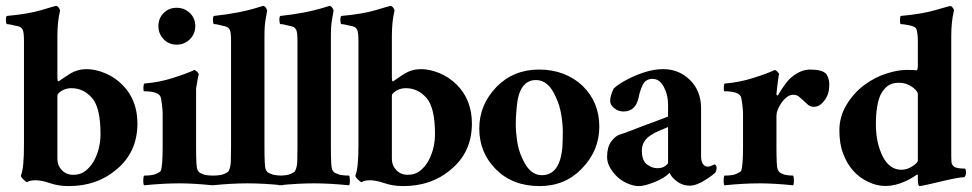

<svg xmlns="http://www.w3.org/2000/svg" viewBox="-25 -632 3335 659"><path d="M46.7 -29.3Q57.3 -53.3 57.3 -133.3V-490.7Q57.3 -520 53.3 -528.7Q49.3 -537.3 42.7 -540Q36 -542.7 26.7 -544Q6.7 -549.3 -1.3 -549.3Q-4 -549.3 -4.7 -562Q-5.3 -574.7 -1.3 -577.3Q73.3 -584 119.3 -598Q165.3 -612 168 -612Q177.3 -609.3 181.3 -596Q172 -558.7 172 -508V-365.3Q172 -362.7 172.7 -356.7Q173.3 -350.7 178 -354Q182.7 -357.3 192.7 -364Q202.7 -370.7 214.7 -378.7Q241.3 -394.7 272 -394.7Q302.7 -394.7 336 -380.7Q369.3 -366.7 394.7 -341.3Q446.7 -289.3 446.7 -208Q446.7 -108 372 -48Q306.7 6.7 210.7 6.7Q176 6.7 146.7 -3.3Q117.3 -13.3 97.3 -13.3Q77.3 -13.3 68 -6.7Q65.3 -6.7 56 -15.3Q46.7 -24 46.7 -29.3ZM220 -329.3Q193.3 -329.3 174.7 -310.7Q172 -308 172 -302.7V-86.7Q172 -64 187.3 -48Q202.7 -32 226.7 -32Q250.7 -32 267.3 -44.7Q284 -57.3 296 -77.3Q320 -120 320 -172Q320 -262.7 290.7 -296Q261.3 -329.3 220 -329.3Z M657.3 -377.3Q654.7 -370.7 648 -328V-128Q648 -61.3 652 -51.3Q656 -41.3 662.7 -38Q669.3 -34.7 677.3 -32Q690.7 -29.3 705.3 -29.3Q708 -24 708 -12Q708 0 705.3 4Q638.7 -2.7 590.7 -2.7Q536 -2.7 469.3 4Q466.7 0 466.7 -12Q466.7 -24 469.3 -29.3Q497.3 -29.3 510.7 -35.3Q524 -41.3 526.7 -45.3Q533.3 -61.3 533.3 -128V-242.7Q533.3 -253.3 530.7 -274.7Q528 -296 525.3 -301.3Q516 -318.7 469.3 -318.7Q466.7 -320 467.3 -332.7Q468 -345.3 470.7 -345.3Q521.3 -349.3 569.3 -364.7Q617.3 -380 642.7 -392Q646.7 -390.7 652 -385.3Q657.3 -380 657.3 -377.3ZM518.7 -542.7Q518.7 -569.3 536.7 -587.3Q554.7 -605.3 581.3 -605.3Q608 -605.3 626.7 -587.3Q645.3 -569.3 645.3 -542.7Q645.3 -516 626.7 -497.3Q608 -478.7 581.3 -478.7Q554.7 -478.7 536.7 -497.3Q518.7 -516 518.7 -542.7Z M945.3 4Q878.7 -2.7 824.7 -2.7Q770.7 -2.7 704 4Q701.3 0 701.3 -12Q701.3 -24 704 -29.3Q732 -29.3 745.3 -35.3Q758.7 -41.3 760 -45.3Q766.7 -58.7 767.3 -78.7Q768 -98.7 768 -128V-490.7Q768 -520 764 -528.7Q760 -537.3 752.7 -540Q745.3 -542.7 737.3 -544Q718.7 -549.3 709.3 -549.3Q706.7 -549.3 706 -562Q705.3 -574.7 709.3 -577.3Q798.7 -586.7 865.3 -608Q877.3 -612 878.7 -612Q888 -609.3 892 -596Q889.3 -580 886.7 -565.3Q882.7 -545.3 882.7 -506.7V-128Q882.7 -61.3 886.7 -51.3Q890.7 -41.3 898 -38Q905.3 -34.7 913.3 -32Q928 -29.3 945.3 -29.3Q948 -24 948 -12Q948 0 945.3 4Z M1173.3 4Q1106.7 -2.7 1052.7 -2.7Q998.7 -2.7 932 4Q929.3 0 929.3 -12Q929.3 -24 932 -29.3Q960 -29.3 973.3 -35.3Q986.7 -41.3 988 -45.3Q994.7 -58.7 995.3 -78.7Q996 -98.7 996 -128V-490.7Q996 -520 992 -528.7Q988 -537.3 980.7 -540Q973.3 -542.7 965.3 -544Q946.7 -549.3 937.3 -549.3Q934.7 -549.3 934 -562Q933.3 -574.7 937.3 -577.3Q1026.7 -586.7 1093.3 -608Q1105.3 -612 1106.7 -612Q1116 -609.3 1120 -596Q1117.3 -580 1114.7 -565.3Q1110.7 -545.3 1110.7 -506.7V-128Q1110.7 -61.3 1114.7 -51.3Q1118.7 -41.3 1126 -38Q1133.3 -34.7 1141.3 -32Q1156 -29.3 1173.3 -29.3Q1176 -24 1176 -12Q1176 0 1173.3 4Z M1194.7 -29.3Q1205.3 -53.3 1205.3 -133.3V-490.7Q1205.3 -520 1201.3 -528.7Q1197.3 -537.3 1190.7 -540Q1184 -542.7 1174.7 -544Q1154.7 -549.3 1146.7 -549.3Q1144 -549.3 1143.3 -562Q1142.7 -574.7 1146.7 -577.3Q1221.3 -584 1267.3 -598Q1313.3 -612 1316 -612Q1325.3 -609.3 1329.3 -596Q1320 -558.7 1320 -508V-365.3Q1320 -362.7 1320.7 -356.7Q1321.3 -350.7 1326 -354Q1330.7 -357.3 1340.7 -364Q1350.7 -370.7 1362.7 -378.7Q1389.3 -394.7 1420 -394.7Q1450.7 -394.7 1484 -380.7Q1517.3 -366.7 1542.7 -341.3Q1594.7 -289.3 1594.7 -208Q1594.7 -108 1520 -48Q1454.7 6.7 1358.7 6.7Q1324 6.7 1294.7 -3.3Q1265.3 -13.3 1245.3 -13.3Q1225.3 -13.3 1216 -6.7Q1213.3 -6.7 1204 -15.3Q1194.7 -24 1194.7 -29.3ZM1368 -329.3Q1341.3 -329.3 1322.7 -310.7Q1320 -308 1320 -302.7V-86.7Q1320 -64 1335.3 -48Q1350.7 -32 1374.7 -32Q1398.7 -32 1415.3 -44.7Q1432 -57.3 1444 -77.3Q1468 -120 1468 -172Q1468 -262.7 1438.7 -296Q1409.3 -329.3 1368 -329.3Z M1814.7 -357.3Q1754.7 -357.3 1748 -258.7Q1745.3 -232 1745.3 -205.3Q1745.3 -178.7 1750 -147.3Q1754.7 -116 1766.7 -90.7Q1792 -30.7 1834.7 -30.7Q1897.3 -30.7 1905.3 -128Q1906.7 -153.3 1906.7 -180Q1906.7 -206.7 1901.3 -238.7Q1896 -270.7 1884 -296Q1858.7 -357.3 1814.7 -357.3ZM1825.3 -393.3Q1870.7 -393.3 1908.7 -378.7Q1946.7 -364 1974.7 -337.3Q2032 -281.3 2032 -197.3Q2032 -114.7 1972 -53.3Q1914.7 6.7 1826.7 6.7Q1734.7 6.7 1677.3 -50.7Q1620 -108 1620 -190.7Q1620 -272 1678.7 -333.3Q1737.3 -393.3 1825.3 -393.3Z M2230.7 -54.7Q2248 -54.7 2258 -62Q2268 -69.3 2268 -73.3V-196Q2253.3 -189.3 2238 -183.3Q2222.7 -177.3 2206.7 -166.7Q2177.3 -146.7 2178 -113.3Q2178.7 -80 2196 -67.3Q2213.3 -54.7 2230.7 -54.7ZM2428 -68Q2434.7 -64 2434.7 -56Q2434.7 -48 2430.7 -40Q2422.7 -32 2402.7 -18.7Q2366.7 5.3 2342.7 5.3Q2318.7 5.3 2299.3 -8.7Q2280 -22.7 2273.3 -38.7Q2254.7 -20 2220.7 -6.7Q2186.7 6.7 2168 6.7Q2149.3 6.7 2128 -2.7Q2106.7 -12 2092 -26.7Q2058.7 -60 2058.7 -93.3Q2058.7 -126.7 2072.7 -146Q2086.7 -165.3 2102 -170Q2117.3 -174.7 2138 -182.7Q2158.7 -190.7 2182.7 -200Q2213.3 -210.7 2268 -232V-273.3Q2268 -306.7 2253.3 -334Q2238.7 -361.3 2214.7 -361.3Q2190.7 -361.3 2180.7 -340Q2170.7 -318.7 2166.7 -296Q2156 -249.3 2114.7 -249.3Q2097.3 -249.3 2083.3 -260.7Q2069.3 -272 2069.3 -285.3Q2069.3 -304 2081.3 -328Q2096 -342.7 2129.3 -360Q2197.3 -394.7 2251.3 -394.7Q2305.3 -394.7 2343.3 -357.3Q2381.3 -320 2381.3 -260V-96Q2381.3 -77.3 2388 -68.7Q2394.7 -60 2403.3 -60Q2412 -60 2418.7 -64Z M2582.7 -2.7Q2528 -2.7 2461.3 4Q2458.7 0 2458.7 -12Q2458.7 -24 2461.3 -29.3Q2489.3 -29.3 2502.7 -35.3Q2516 -41.3 2518.7 -45.3Q2525.3 -61.3 2525.3 -128V-242.7Q2525.3 -253.3 2522.7 -274.7Q2520 -296 2517.3 -301.3Q2508 -318.7 2461.3 -318.7Q2458.7 -320 2459.3 -332.7Q2460 -345.3 2462.7 -345.3Q2513.3 -349.3 2561.3 -364.7Q2609.3 -380 2634.7 -392Q2638.7 -390.7 2644 -385.3Q2649.3 -380 2648.7 -377.3Q2648 -374.7 2646.7 -365.3Q2645.3 -356 2644 -344.7Q2642.7 -333.3 2641.3 -322.7Q2640 -312 2640 -308.7Q2640 -305.3 2642.7 -304.7Q2645.3 -304 2645.3 -305.3Q2669.3 -345.3 2685.3 -361.3Q2720 -393.3 2756 -393.3Q2796 -393.3 2810.7 -378.7Q2821.3 -362.7 2821.3 -343.3Q2821.3 -324 2817.3 -311.3Q2813.3 -298.7 2805.3 -288Q2789.3 -265.3 2768 -265.3Q2756 -265.3 2747.3 -273.3Q2738.7 -281.3 2731.3 -288Q2724 -294.7 2716.7 -300.7Q2709.3 -306.7 2697.3 -306.7Q2685.3 -306.7 2674.7 -298Q2664 -289.3 2656 -277.3Q2640 -253.3 2640 -234.7V-128Q2640 -61.3 2644 -51.3Q2648 -41.3 2654.7 -38Q2661.3 -34.7 2669.3 -32Q2682.7 -29.3 2697.3 -29.3Q2700 -24 2700 -12Q2700 0 2697.3 4Q2630.7 -2.7 2582.7 -2.7Z M3125.3 -14.7V-29.3Q3125.3 -34.7 3121.3 -32Q3117.3 -29.3 3106.7 -22.7Q3096 -16 3081.3 -9.3Q3013.3 21.3 2954.7 -8Q2894.7 -36 2869.3 -104Q2856 -137.3 2856 -184.7Q2856 -232 2880.7 -272.7Q2905.3 -313.3 2941.3 -340Q2977.3 -366.7 3016.7 -379.3Q3056 -392 3085.3 -392Q3114.7 -392 3121.3 -390.7Q3125.3 -390.7 3125.3 -410.7V-490.7Q3125.3 -518.7 3120 -533.3Q3116 -541.3 3095.3 -545.3Q3074.7 -549.3 3066.7 -549.3Q3064 -549.3 3064 -562Q3064 -574.7 3066.7 -577.3Q3141.3 -584 3188 -598Q3234.7 -612 3238 -611.3Q3241.3 -610.7 3245.3 -605.3Q3249.3 -600 3249.3 -596Q3240 -558.7 3240 -508V-94.7Q3240 -84 3240.7 -76Q3241.3 -68 3248 -61.3Q3256 -53.3 3288 -53.3Q3290.7 -48 3290.7 -39.3Q3290.7 -30.7 3285.3 -24Q3261.3 -22.7 3217.3 -12Q3138.7 6.7 3132 6.7Q3125.3 6.7 3125.3 -14.7ZM3069.3 -49.3Q3088 -49.3 3106.7 -61.3Q3125.3 -73.3 3125.3 -81.3V-308Q3125.3 -320 3105.3 -334Q3085.3 -348 3060.7 -348Q3036 -348 3021.3 -336.7Q3006.7 -325.3 2997.3 -306.7Q2981.3 -270.7 2981.3 -206Q2981.3 -141.3 3004.7 -95.3Q3028 -49.3 3069.3 -49.3Z"/></svg>

Font: Ramaraja
Style: Regular
Weight: 400
Designer: Appaji Ambarisha Darbha
Foundry: Andhrapradesh Society for Knowledge Networks
Version: Version 1.0.4; ttfautohint (v1.2.25-373a) -l 7 -r 28 -G 50 -